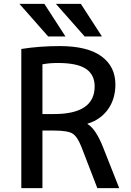

<svg xmlns="http://www.w3.org/2000/svg" viewBox="-20 -980 683 1000"><path d="M211 -960 321 -790H231L81 -960ZM401 -960 511 -790H421L271 -960ZM201 -300V0H91V-725Q186 -740 291 -740Q435 -740 508 -687Q581 -634 581 -540Q581 -464 542 -410Q503 -356 436 -336V-334Q479 -308 516 -215L601 0H487L404 -215Q383 -269 357.5 -284.5Q332 -300 261 -300ZM201 -386H261Q473 -386 473 -530Q473 -591 427.5 -621.5Q382 -652 281 -652Q236 -652 201 -645Z"/></svg>

Font: M PLUS 1p Medium
Style: Regular
Weight: 500
Version: Version 1.062